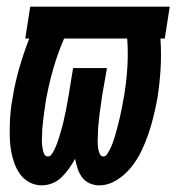

<svg xmlns="http://www.w3.org/2000/svg" viewBox="-20 -550 540 578"><path d="M106 8Q86 8 69 -1Q52 -10 41 -25Q30 -40 23.5 -58Q17 -76 13.5 -95.5Q10 -115 9.5 -134.5Q9 -154 9.5 -174Q10 -194 12 -214.5Q14 -235 18 -255Q25 -300 38 -345Q51 -390 68 -434H56L71 -530H491L476 -434H463Q466 -389 463.5 -344.5Q461 -300 454 -255Q449 -228 442.5 -201Q436 -174 427 -147.5Q418 -121 405.5 -95Q393 -69 375 -46.5Q357 -24 331.5 -8Q306 8 278 8Q263 8 249 1.5Q235 -5 226.5 -17Q218 -29 213.5 -43Q209 -57 206 -72Q198 -57 188 -43Q178 -29 166 -17Q154 -5 138 1.5Q122 8 106 8ZM291 -79Q298 -79 302.5 -86Q307 -93 310.5 -99.5Q314 -106 316.5 -112.5Q319 -119 321.5 -126Q324 -133 326 -140Q328 -147 330 -154Q332 -161 333.5 -167.5Q335 -174 337 -181Q339 -188 340.5 -195Q342 -202 343.5 -209Q345 -216 346.5 -223Q348 -230 349 -237Q350 -244 351.5 -250.5Q353 -257 354 -264Q361 -307 363.5 -349.5Q366 -392 363 -434H173Q153 -388 139 -338.5Q125 -289 117 -240Q116 -233 115 -226Q114 -219 113 -212Q112 -205 111 -197.5Q110 -190 109.5 -183Q109 -176 108 -169Q107 -162 107 -154.5Q107 -147 106.5 -140Q106 -133 106 -126Q106 -119 107 -112Q108 -105 109 -98.5Q110 -92 113.5 -85.5Q117 -79 124 -79Q131 -79 135.5 -85.5Q140 -92 143.5 -99Q147 -106 149.5 -112.5Q152 -119 154.5 -126Q157 -133 159 -140Q161 -147 163 -154Q165 -161 167 -167.5Q169 -174 170.5 -181Q172 -188 173.5 -195Q175 -202 176.5 -209Q178 -216 179.5 -223Q181 -230 182 -237Q183 -244 184.5 -251Q186 -258 187 -265L200 -345H302L288 -265Q287 -258 286 -251Q285 -244 284 -237Q283 -230 282 -223Q281 -216 280 -209Q279 -202 278.5 -195Q278 -188 277 -181Q276 -174 275.5 -167Q275 -160 275 -153Q275 -146 274.5 -139Q274 -132 274 -125.5Q274 -119 274.5 -112Q275 -105 276.5 -98.5Q278 -92 281 -85.5Q284 -79 291 -79Z"/></svg>

Font: Iosevka Slab
Style: Bold Italic
Weight: 700
Italic angle: -9°
Monospace: yes
Designer: Belleve Invis
Foundry: Belleve Invis
Version: Version 11.1.0; ttfautohint (v1.8.3)